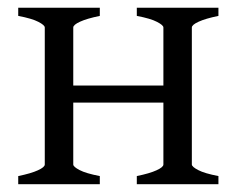

<svg xmlns="http://www.w3.org/2000/svg" viewBox="-20 -474 609 494"><path d="M332 0V-21Q365.2 -27.8 382.8 -35.9Q400.4 -43.9 400.4 -50.8V-210H168.5V-50.8Q168.5 -44.9 184.8 -36.4Q201.2 -27.8 236.8 -21V0H26.9V-21Q60.1 -27.8 77.6 -35.9Q95.2 -43.9 95.2 -50.8V-403.3Q95.2 -409.2 78.9 -417.7Q62.5 -426.3 26.9 -433.1V-454.1H236.8V-433.1Q203.6 -426.3 186 -418.2Q168.5 -410.2 168.5 -403.3V-253.9H400.4V-403.3Q400.4 -409.2 384 -417.7Q367.7 -426.3 332 -433.1V-454.1H542V-433.1Q508.8 -426.3 491.2 -418.2Q473.6 -410.2 473.6 -403.3V-50.8Q473.6 -44.9 490 -36.4Q506.3 -27.8 542 -21V0Z"/></svg>

Font: Gentium Unicode
Style: Regular
Weight: 400
Version: Version 1.009